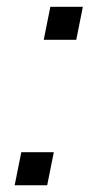

<svg xmlns="http://www.w3.org/2000/svg" viewBox="-20 -548 267 568"><path d="M119.6 0H23.4L43 -97.7H139.2ZM205.6 -430.2H109.4L128.9 -527.8H225.1Z"/></svg>

Font: RobotoCondensed-Italic
Style: Italic
Weight: 400
Designer: Google
Version: Version 1.200311; 2013